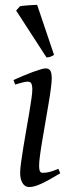

<svg xmlns="http://www.w3.org/2000/svg" viewBox="-20 -732 286 772"><path d="M222.2 -35.2Q199.2 -21.5 180.9 -11.2Q162.6 -1 147.5 6.1Q132.3 13.2 120.1 16.6Q107.9 20 97.2 20Q80.6 20 70.8 4.6Q61 -10.7 61 -37.1Q61 -51.8 64.7 -78.9Q68.4 -106 73.7 -138.9Q79.1 -171.9 85.4 -207.8Q91.8 -243.7 97.2 -276.1Q102.5 -308.6 106.2 -333.7Q109.9 -358.9 109.9 -371.1Q109.9 -382.3 108.4 -388.9Q106.9 -395.5 104.5 -398.7Q102.1 -401.9 98.1 -402.8Q94.2 -403.8 89.8 -403.8Q85.9 -403.8 77.9 -402.1Q69.8 -400.4 61.5 -397.9Q52.2 -395.5 41 -392.1L34.2 -410.2Q54.7 -419.4 75 -428Q95.2 -436.5 112.8 -442.9Q130.4 -449.2 143.6 -453.1Q156.7 -457 163.1 -457Q176.8 -457 182.4 -447.8Q188 -438.5 188 -416Q188 -401.9 184.3 -374.3Q180.7 -346.7 174.8 -312.5Q168.9 -278.3 162.6 -241Q156.2 -203.6 150.4 -169.4Q144.5 -135.3 140.9 -107.7Q137.2 -80.1 137.2 -65.9Q137.2 -50.8 140.4 -43.9Q143.6 -37.1 151.9 -37.1Q167 -37.1 180.9 -41Q194.8 -44.9 214.8 -53.2ZM197.3 -511.2Q187.5 -505.4 181.6 -503.4Q175.8 -501.5 167 -501L44.9 -689.5L60.5 -707Q66.4 -708 75.4 -709Q84.5 -710 94.5 -710.7Q104.5 -711.4 113.8 -711.9Q123 -712.4 129.4 -712.4Z"/></svg>

Font: Gentium Plus Eur
Style: Italic
Weight: 400
Italic angle: -8°
Designer: J. Victor Gaultney, Annie Olsen, Iska Routamaa, Becca Hirsbrunner
Foundry: SIL International
Version: Version 5.000